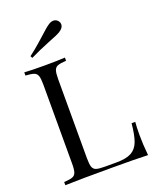

<svg xmlns="http://www.w3.org/2000/svg" viewBox="-168 -1034 924 1132"><g transform="rotate(-20 294.0 -468.0)"><path d="M297 -688Q261 -686 244.5 -680Q228 -674 222 -657Q216 -640 216 -602V-106Q216 -68 222 -51Q228 -34 244.5 -28.5Q261 -23 297 -23H370Q432 -23 464.5 -40.5Q497 -58 512 -97Q527 -136 534 -210H557Q554 -179 554 -128Q554 -71 561 0Q493 -3 332 -3Q140 -3 42 0V-20Q78 -22 94.5 -28Q111 -34 117 -51Q123 -68 123 -106V-602Q123 -640 117 -657Q111 -674 94.5 -680Q78 -686 42 -688V-708Q84 -705 170 -705Q250 -705 297 -708ZM307 -936Q326 -936 338 -919Q344 -910 344 -900Q344 -878 317 -861Q296 -848 245 -829Q170 -799 116 -772L109 -785Q150 -816 179.5 -842.5Q209 -869 216 -875Q253 -910 277 -926Q293 -936 307 -936Z"/></g></svg>

Font: Playfair Display SC
Style: Regular
Weight: 400
Designer: Claus Eggers Sørensen
Foundry: Claus Eggers Sørensen
Version: Version 1.200; ttfautohint (v1.6)